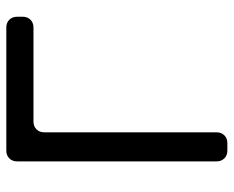

<svg xmlns="http://www.w3.org/2000/svg" viewBox="-86 -654 740 608"><g transform="rotate(-90 284.0 -350.0)"><path d="M77 -34V-666Q77 -681 86.5 -690.5Q96 -700 111 -700H501Q516 -700 525.5 -690.5Q535 -681 535 -666V-648Q535 -633 525.5 -623.5Q516 -614 501 -614H203Q188 -614 178.5 -604.5Q169 -595 169 -580V-34Q169 -19 159.5 -9.5Q150 0 135 0H111Q96 0 86.5 -9.5Q77 -19 77 -34Z"/></g></svg>

Font: Higure Gothic Medium
Style: Regular
Weight: 500
Designer: Yoshimichi Ohira
Foundry: Positype
Version: Version 1.000